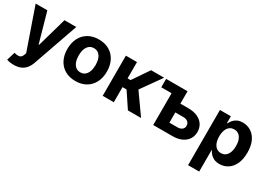

<svg xmlns="http://www.w3.org/2000/svg" viewBox="-11 -1302 3112 2259"><g transform="rotate(30 1545.5 -172.5)"><path d="M152.7 208Q123.9 208 98.8 203.8Q73.7 199.6 57.2 193L91.6 79.9L96.7 81.2Q134.6 92.2 162.2 85.9Q189.8 79.7 202.9 42.8L212.5 15.8L17.2 -545.9H176L288.9 -144.9H294.7L408.8 -545.9H568.8L355.7 63.1Q340.3 107 314.3 139.7Q288.3 172.4 248.8 190.2Q209.3 208 152.7 208Z M875 10.5Q792.2 10.5 732 -24.8Q671.8 -60.1 639.3 -123.4Q606.8 -186.7 606.8 -270.7Q606.8 -355.3 639.3 -418.7Q671.8 -482.1 732 -517.4Q792.2 -552.7 875 -552.7Q958 -552.7 1018.2 -517.4Q1078.4 -482.1 1111 -418.7Q1143.6 -355.3 1143.6 -270.7Q1143.6 -186.7 1111 -123.4Q1078.4 -60.1 1018.2 -24.8Q958 10.5 875 10.5ZM875.6 -107.4Q913.5 -107.4 938.8 -128.6Q964.1 -149.8 977 -187Q989.8 -224.1 989.8 -271.3Q989.8 -319.1 977 -356Q964.1 -392.8 938.8 -413.8Q913.5 -434.8 875.6 -434.8Q837.6 -434.8 812 -413.8Q786.3 -392.8 773.4 -356Q760.5 -319.1 760.5 -271.3Q760.5 -224.1 773.4 -187Q786.3 -149.8 812 -128.6Q837.6 -107.4 875.6 -107.4Z M1242.9 0V-545.9H1393.8V-324.4H1434.3L1585.4 -545.9H1762.6L1569.8 -274.6L1764.4 0H1585.6L1448.7 -205.3H1393.8V0Z M1789.5 -431.8V-545.9H1982.6V-431.8ZM2026.4 -377.5H2189.6Q2262.4 -377.5 2314.3 -353.9Q2366.1 -330.2 2393.8 -287.7Q2421.5 -245.2 2421.5 -188.1Q2421.5 -132.5 2393.8 -90.1Q2366.1 -47.7 2314.3 -23.8Q2262.4 0 2189.6 0H1929.5V-545.9H2080.5V-119.1H2189.6Q2228.4 -119.1 2251.3 -137.5Q2274.2 -155.9 2274.2 -187.1Q2274.2 -220 2251.3 -239.2Q2228.4 -258.4 2189.6 -258.4H2026.4Z M2520.7 204.1V-545.9H2669.3V-453.7H2676.2Q2686.3 -476.1 2705.3 -499Q2724.2 -522 2755 -537.4Q2785.8 -552.7 2831.4 -552.7Q2891.5 -552.7 2941.6 -521.7Q2991.6 -490.6 3021.9 -428.3Q3052.1 -365.9 3052.1 -272.1Q3052.1 -181 3022.9 -118.3Q2993.6 -55.6 2943.4 -23.4Q2893.2 8.8 2830.7 8.8Q2786.9 8.8 2756.2 -6Q2725.5 -20.7 2706.1 -42.8Q2686.6 -64.9 2676.2 -87.5H2671.7V204.1ZM2783 -111.5Q2820.3 -111.5 2845.7 -132Q2871 -152.4 2884.1 -188.8Q2897.3 -225.2 2897.3 -272.5Q2897.3 -319.8 2884.2 -355.8Q2871.2 -391.8 2845.9 -412.1Q2820.7 -432.4 2783 -432.4Q2746.4 -432.4 2720.8 -412.8Q2695.2 -393.2 2681.8 -357.3Q2668.4 -321.4 2668.4 -272.5Q2668.4 -224.1 2681.9 -188Q2695.4 -151.9 2721.1 -131.7Q2746.8 -111.5 2783 -111.5Z"/></g></svg>

Font: GitLab Sans
Style: Regular
Weight: 400
Designer: Rasmus Andersson
Foundry: Modifications by GitLab B.V., manufactured by rsms
Version: Version 4.000;git-c8fb6b7